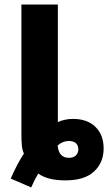

<svg xmlns="http://www.w3.org/2000/svg" viewBox="-20 -782 483 843"><path d="M27 2Q41 -30 56 -58.5Q71 -87 85 -108Q78 -122 76 -143Q74 -164 74 -190V-762H234V-246Q246 -252 264 -256Q282 -260 300 -260Q363 -260 399 -225Q435 -190 435 -130Q435 -68 393 -29Q351 10 267 10Q189 10 148 -20Q132 6 117 41ZM283 -89Q302 -89 313 -99.5Q324 -110 324 -126Q324 -144 313 -153.5Q302 -163 283 -163Q255 -163 233 -143Q238 -89 283 -89Z"/></svg>

Font: Noto Sans SemiCondensed ExtraBold
Style: Regular
Weight: 800
Width: 4
Designer: Monotype Design Team
Foundry: Monotype Imaging Inc.
Version: Version 2.013; ttfautohint (v1.8.4.7-5d5b)